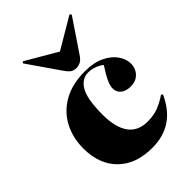

<svg xmlns="http://www.w3.org/2000/svg" viewBox="-238 -915 1034 1034"><g transform="rotate(-45 279.5 -398.0)"><path d="M297 14Q172 14 101.5 -56Q31 -126 31 -247Q31 -329 66 -394.5Q101 -460 168 -497.5Q235 -535 331 -535Q397 -535 442.5 -513.5Q488 -492 512 -458Q536 -424 536 -387Q536 -368 527 -348.5Q518 -329 498.5 -315.5Q479 -302 448 -302Q412 -302 391.5 -319Q371 -336 371 -363Q371 -382 382.5 -409Q394 -436 427 -487Q410 -501 386 -509.5Q362 -518 339 -518Q290 -518 261.5 -469Q233 -420 233 -301Q233 -206 269 -155Q305 -104 379 -104Q426 -104 461.5 -118Q497 -132 532 -156L540 -149Q467 14 297 14ZM311 -579Q291 -579 278 -588.5Q265 -598 248 -623L125 -801L133 -809L311 -705L489 -810L497 -801L375 -620Q359 -595 343.5 -587Q328 -579 311 -579Z"/></g></svg>

Font: Literata 72pt ExtraBold
Style: Regular
Weight: 800
Designer: Latin by Veronika Burian and Jose Scaglione. Greek by Irene Vlachou. Cyrillic by Vera Evstafieva.
Foundry: TypeTogether
Version: Version 3.002